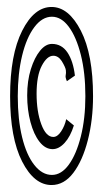

<svg xmlns="http://www.w3.org/2000/svg" viewBox="-20 -550 290 551"><path d="M128 -19Q78 -19 43.5 -86.5Q9 -154 9 -274Q9 -393 43.5 -461.5Q78 -530 128 -530Q177 -530 212 -462Q247 -394 247 -274Q247 -206 232 -147.5Q217 -89 190.5 -54Q164 -19 128 -19ZM129 -48Q156 -48 177.5 -77.5Q199 -107 212 -158.5Q225 -210 225 -274Q225 -341 212 -392.5Q199 -444 177.5 -473Q156 -502 129 -502Q101 -502 78.5 -472Q56 -442 43.5 -390.5Q31 -339 31 -274Q31 -207 43.5 -156Q56 -105 78.5 -76.5Q101 -48 129 -48ZM131 -122Q110 -122 93.5 -143Q77 -164 67.5 -199.5Q58 -235 58 -276Q58 -318 68.5 -351.5Q79 -385 95 -404.5Q111 -424 129 -424Q157 -424 173.5 -399.5Q190 -375 195 -333L172 -317Q167 -328 168.5 -334Q170 -340 169 -348.5Q168 -357 157 -375Q147 -390 133 -390Q115 -390 100 -361.5Q85 -333 85 -281Q85 -230 98.5 -193.5Q112 -157 133 -157Q145 -157 155.5 -173Q166 -189 170 -208L192 -190Q182 -158 165.5 -140Q149 -122 131 -122Z"/></svg>

Font: Inconsolata UltraCondensed Light
Style: Regular
Weight: 300
Width: 1
Monospace: yes
Designer: Raph Levien, Cyreal, Brenton Simpson
Foundry: Raph Levien, Cyreal, Google
Version: Version 3.001; ttfautohint (v1.8.2.53-6de2)